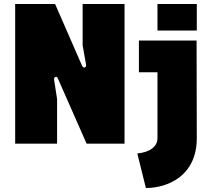

<svg xmlns="http://www.w3.org/2000/svg" viewBox="-20 -720 1046 962"><path d="M56 0H266V-224L251 -321C249 -334 264 -341 269 -329L414 0H604V-700H394V-493L411 -397C414 -381 398 -375 391 -391L256 -700H56ZM668 49 711 222C817 222 966 164 966 -28L965 -517H676V-358H769V-28C769 16 729 43 668 49ZM769 -567H966V-700H769Z"/></svg>

Font: Finlandica Black
Style: Regular
Weight: 900
Designer: Niklas Ekholm, Juho Hiilivirta, Jaakko Suomalainen
Foundry: Helsinki Type Studio
Version: Version 2.000;Glyphs 3.2 (3202)